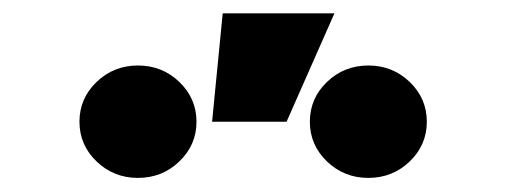

<svg xmlns="http://www.w3.org/2000/svg" viewBox="-20 -835 744 282"><path d="M182.6 -573.7Q147 -573.7 121.8 -597.9Q96.7 -622.1 96.7 -656.2Q96.7 -690.4 121.8 -714.6Q147 -738.8 182.6 -738.8Q218.3 -738.8 243.4 -714.6Q268.6 -690.4 268.6 -656.2Q268.6 -622.1 243.4 -597.9Q218.3 -573.7 182.6 -573.7ZM521 -573.7Q485.4 -573.7 460.2 -597.9Q435.1 -622.1 435.1 -656.2Q435.1 -690.4 460.2 -714.6Q485.4 -738.8 521 -738.8Q556.6 -738.8 581.8 -714.6Q606.9 -690.4 606.9 -656.2Q606.9 -622.1 581.8 -597.9Q556.6 -573.7 521 -573.7ZM291.5 -656.2 307.1 -815.4H471.2L400.9 -656.2Z"/></svg>

Font: Inter Display Black
Style: Regular
Weight: 900
Designer: Rasmus Andersson
Foundry: rsms
Version: Version 4.000;git-a52131595